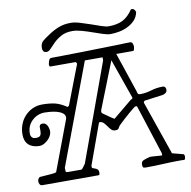

<svg xmlns="http://www.w3.org/2000/svg" viewBox="-93 -937 1031 1036"><g transform="rotate(-10 422.5 -419.5)"><path d="M38 -18Q38 -32 50 -41Q62 -42 77.5 -43Q93 -44 106.5 -45Q120 -46 130 -47.5Q140 -49 142 -52L245 -326Q245 -328 245.5 -329.5Q246 -331 246 -333Q246 -348 232.5 -357.5Q219 -367 201 -371.5Q183 -376 165 -377.5Q147 -379 137 -379Q97 -379 67.5 -351.5Q38 -324 38 -281Q38 -268 45 -260Q52 -252 66 -252Q86 -252 91.5 -261Q97 -270 97 -285V-309Q100 -318 104 -320Q108 -322 116 -322Q125 -322 131 -317Q137 -312 140.5 -305Q144 -298 146 -289.5Q148 -281 148 -274Q148 -262 141.5 -250Q135 -238 125 -228.5Q115 -219 103 -212.5Q91 -206 80 -206Q41 -206 19.5 -225.5Q-2 -245 -2 -283Q-2 -312 8 -338Q18 -364 36 -383Q54 -402 78 -413Q102 -424 130 -424Q168 -424 198 -417.5Q228 -411 262 -388Q262 -388 264 -387Q265 -387 269 -390Q273 -393 273 -395L354 -606V-609Q354 -611 351.5 -614.5Q349 -618 347 -618H211Q206 -618 205 -622Q204 -626 204 -629Q204 -635 208.5 -649Q213 -663 222 -663Q321 -664 387.5 -665.5Q454 -667 497 -668Q540 -669 564 -669.5Q588 -670 603.5 -670.5Q619 -671 629.5 -671.5Q640 -672 657 -672Q665 -672 669 -663.5Q673 -655 673 -646Q673 -642 671 -632.5Q669 -623 663 -623H572L645 -406Q647 -395 650 -391Q653 -387 661 -387Q693 -387 723.5 -396.5Q754 -406 788 -406Q796 -406 800.5 -400.5Q805 -395 805 -387Q805 -375 796 -368.5Q787 -362 776 -361L685 -349Q680 -349 676.5 -346Q673 -343 673 -338L775 -43L829 -29Q837 -28 839 -23.5Q841 -19 841 -13Q841 -3 835 4Q828 3 822.5 3Q817 3 811 3Q762 3 717.5 5.5Q673 8 622 8Q611 8 608 4Q605 0 605 -11Q605 -28 619 -33.5Q633 -39 652 -44Q656 -45 665.5 -44.5Q675 -44 686 -43Q697 -42 706.5 -41.5Q716 -41 721 -41V-53L633 -326H622Q621 -326 610 -317Q599 -308 584.5 -295.5Q570 -283 554.5 -269Q539 -255 530 -246Q519 -236 515.5 -227Q512 -218 496 -218Q482 -218 473.5 -227Q465 -236 457.5 -247Q450 -258 441.5 -267Q433 -276 419 -276Q418 -276 418 -275.5Q418 -275 417 -275H416L337 -57Q336 -56 335.5 -53Q335 -50 335 -48Q335 -40 340.5 -38Q346 -36 353 -33.5Q360 -31 365.5 -26Q371 -21 371 -8Q371 -4 370 0.5Q369 5 364 5H56Q47 5 42.5 -2.5Q38 -10 38 -18ZM192 -57Q192 -50 193 -45.5Q194 -41 205 -41H279Q280 -41 284 -45Q288 -49 291.5 -54.5Q295 -60 298.5 -64.5Q302 -69 302 -69L496 -601V-618H399L193 -69Q192 -69 192 -64Q192 -59 192 -57ZM438 -332Q438 -324 440.5 -322Q443 -320 450 -315Q456 -311 464.5 -305Q473 -299 481.5 -293Q490 -287 496 -283.5Q502 -280 502 -280L605 -365Q609 -367 613 -369.5Q617 -372 617 -374Q617 -374 616 -376V-378L540 -594L439 -338Q439 -337 438.5 -335Q438 -333 438 -332ZM182 -724Q182 -750 199 -763.5Q216 -777 238 -791Q263 -808 292 -819.5Q321 -831 359 -831Q380 -831 408.5 -822.5Q437 -814 465.5 -804Q494 -794 519 -785.5Q544 -777 558 -777Q605 -777 636 -793Q667 -809 692 -847Q704 -847 708.5 -842.5Q713 -838 717 -828Q712 -802 696 -784.5Q680 -767 657.5 -755.5Q635 -744 609.5 -739Q584 -734 561 -734Q545 -734 520 -742Q495 -750 467 -760Q439 -770 410.5 -778Q382 -786 360 -786Q323 -786 298.5 -772.5Q274 -759 257 -742.5Q240 -726 228 -712.5Q216 -699 204 -699Q192 -699 187 -706Q182 -713 182 -724Z"/></g></svg>

Font: Miltonian
Style: Regular
Weight: 400
Designer: Pablo Impallari
Foundry: Pablo Impallari
Version: Version 1.008